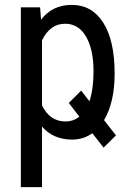

<svg xmlns="http://www.w3.org/2000/svg" viewBox="-20 -558 537 781"><path d="M360.4 -268.6Q360.4 -356.4 330.1 -408.9Q299.8 -461.4 245.1 -461.4Q183.6 -461.4 150.9 -394V-129.4Q182.6 -64 246.1 -64Q278.8 -64 302.7 -83.5L259.8 -139.2L310.1 -189.5L343.8 -146Q360.4 -194.8 360.4 -268.6ZM446.3 -258.3Q446.3 -142.1 403.3 -69.3L451.7 -7.3L401.4 42.5L355.5 -16.1Q319.8 9.8 273.4 9.8Q196.8 9.8 150.9 -43V203.1H64.9V-528.3H143.1L147 -478Q192.9 -538.1 272 -538.1Q354 -538.1 400.1 -465.6Q446.3 -393.1 446.3 -258.3Z"/></svg>

Font: MAUL Condensed
Style: Condensed Regular
Weight: 400
Designer: MAUL
Version: Version 1.0; 2020; ttfautohint (v1.8.3)